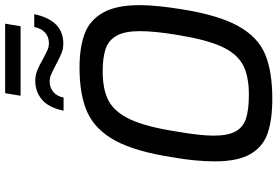

<svg xmlns="http://www.w3.org/2000/svg" viewBox="-186 -886 1078 746"><g transform="rotate(-90 353.0 -513.0)"><path d="M99 -217Q99 -292 115 -382Q137 -525 179 -603Q221 -681 288.5 -712Q356 -743 463 -743Q541 -743 594 -723.5Q647 -704 676.5 -652.5Q706 -601 706 -510Q706 -445 690 -346Q667 -202 624.5 -126Q582 -50 515.5 -22Q449 6 342 6Q261 6 208.5 -12Q156 -30 127.5 -79Q99 -128 99 -217ZM590 -361Q605 -450 605 -509Q605 -567 587.5 -598.5Q570 -630 536.5 -641.5Q503 -653 448 -653Q377 -653 333.5 -629.5Q290 -606 261.5 -544.5Q233 -483 215 -366Q199 -275 199 -222Q199 -166 215.5 -136.5Q232 -107 266 -96Q300 -85 359 -85Q431 -85 474.5 -108.5Q518 -132 545 -191Q572 -250 590 -361ZM364 -1032H634L624 -972H354ZM412 -915Q433 -915 452 -907.5Q471 -900 495 -886Q519 -873 531.5 -867.5Q544 -862 559 -862Q583 -862 599.5 -877Q616 -892 621 -919H671Q647 -806 557 -806Q537 -806 519.5 -813Q502 -820 474 -835Q451 -847 437.5 -853Q424 -859 409 -859Q386 -859 369 -845Q352 -831 347 -805H296Q308 -863 339 -889Q370 -915 412 -915Z"/></g></svg>

Font: Exo Medium
Style: Italic
Weight: 500
Italic angle: -9°
Designer: Natanael Gama
Foundry: Natanael Gama
Version: Version 1.500; ttfautohint (v1.6)